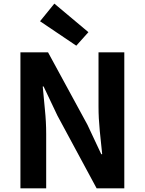

<svg xmlns="http://www.w3.org/2000/svg" viewBox="-20 -1026 789 1046"><path d="M91.3 0V-740.8H241.8L456.5 -346L531.7 -185.8H536.7Q530.6 -243.5 523.6 -312.7Q516.7 -381.9 516.7 -445.4V-740.8H657.2V0H506.4L292.7 -396.4L217.5 -555H212.8Q217.9 -495.4 224.7 -428.3Q231.6 -361.2 231.6 -296.7V0ZM395.6 -777.1 198.1 -910.2 276.1 -1006.3 461.7 -850.7Z"/></svg>

Font: Noto Sans KR Thin
Style: Regular
Weight: 100
Designer: Ryoko NISHIZUKA 西塚涼子 (kana, bopomofo & ideographs); Paul D. Hunt (Latin, Greek & Cyrillic); Sandoll Communications 산돌커뮤니
Foundry: Adobe
Version: Version 2.004-H2;hotconv 1.0.118;makeotfexe 2.5.65603